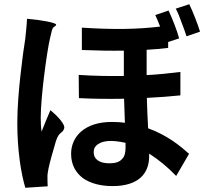

<svg xmlns="http://www.w3.org/2000/svg" viewBox="-20 -842 980 910"><path d="M189 -482C198 -556 209 -625 216 -656C218 -665 222 -682 226 -698C232 -720 243 -713 246 -725C248 -734 173 -748 108 -753C107 -722 102 -685 100 -660C94 -624 85 -559 77 -486C69 -413 62 -332 62 -259C62 -128 80 -19 100 48L206 41C205 26 205 11 205 0C204 -10 207 -30 210 -44C217 -76 230 -123 245 -173C261 -222 276 -207 284 -233C291 -253 248 -296 219 -320C206 -289 190 -252 177 -218C174 -239 173 -266 173 -284C173 -332 180 -409 189 -482ZM905 -757C896 -780 886 -804 877 -822L813 -801C823 -783 832 -760 840 -737C849 -715 857 -691 864 -670L928 -692C923 -710 914 -733 905 -757ZM445 -159C459 -169 480 -174 506 -174C528 -174 552 -170 575 -165V-142C575 -119 571 -100 558 -88C546 -74 527 -68 498 -68C453 -68 424 -86 424 -121C424 -137 431 -150 445 -159ZM374 3C410 28 459 40 513 40C635 40 687 -18 687 -102V-114C732 -85 776 -49 815 -8L876 -113C839 -146 776 -200 682 -234C680 -278 677 -326 676 -378C734 -381 789 -385 835 -390V-501C786 -495 732 -489 675 -486V-606C712 -608 745 -611 777 -615V-643L829 -660C819 -698 797 -753 779 -792L716 -771C724 -754 731 -735 739 -716C689 -710 634 -706 572 -705C511 -704 444 -706 368 -711V-605C441 -602 508 -601 567 -602V-482C498 -481 427 -482 353 -487L354 -377C427 -373 499 -373 568 -374L572 -260C552 -263 531 -264 509 -264C383 -264 317 -196 317 -113C317 -61 339 -23 374 3Z"/></svg>

Font: GenSekiGothic2 TW B
Style: Regular
Weight: 700
Version: Version 2.100;PS 2.1;hotconv 16.6.51;makeotf.lib2.5.65220 DE